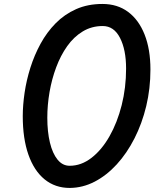

<svg xmlns="http://www.w3.org/2000/svg" viewBox="-20 -949 794 970"><path d="M332.5 0.5Q258.5 0.5 205.2 -43Q152 -86.5 123.5 -167.8Q95 -249 95 -362Q95 -417 104.2 -480.2Q113.5 -543.5 133.5 -607Q153.5 -670.5 185 -728.2Q216.5 -786 261 -831.2Q305.5 -876.5 364.5 -902.8Q423.5 -929 497.5 -929Q573 -929 627 -889Q681 -849 710.5 -774.5Q740 -700 740 -597.5Q740 -501.5 718.8 -413Q697.5 -324.5 659.2 -249.5Q621 -174.5 569.8 -118.5Q518.5 -62.5 458.2 -31.2Q398 0 332.5 0.5ZM332 -111.5Q390.5 -111.5 442.2 -151.5Q494 -191.5 533.2 -260.5Q572.5 -329.5 594.8 -417.8Q617 -506 617 -602.5Q617 -698 586.2 -757.8Q555.5 -817.5 499 -817.5Q443 -817.5 398 -790.2Q353 -763 319.5 -715.8Q286 -668.5 263.8 -608.8Q241.5 -549 230.2 -483.5Q219 -418 219 -354.5Q219 -283.5 232.2 -228.5Q245.5 -173.5 270.8 -142.5Q296 -111.5 332 -111.5Z"/></svg>

Font: Edu AU VIC WA NT Pre SemiBold
Style: Regular
Weight: 600
Designer: Tina and Corey Anderson, Eben Sorkin, Mirko Velimirovic
Foundry: Google for Education
Version: Version 1.001